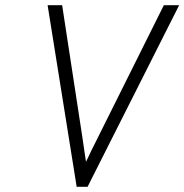

<svg xmlns="http://www.w3.org/2000/svg" viewBox="-20 -720 710 740"><path d="M275.5 0 163.5 -700H219.5L296.5 -197.5Q299 -181 301.5 -163.5Q304 -146 306.5 -129Q309 -112 311.5 -96.5Q323 -120 335.2 -145.8Q347.5 -171.5 360 -195.5L611.5 -700H670.5L317.5 0Z"/></svg>

Font: Overpass ExtraLight
Style: Italic
Weight: 250
Italic angle: -10°
Designer: Delve Withrington, Dave Bailey, Thomas Jockin
Foundry: Delve Fonts LLC
Version: Version 4.000